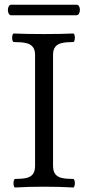

<svg xmlns="http://www.w3.org/2000/svg" viewBox="-20 -811 372 834"><path d="M38.6 -14.6Q38.6 -22 40.5 -27.8Q42.5 -33.7 45.4 -33.7Q76.7 -33.7 95.2 -38.1Q113.8 -42.5 123 -54.9Q132.3 -67.4 132.3 -90.8V-572.3Q132.3 -595.2 122.3 -607.4Q112.3 -619.6 92.8 -624Q73.2 -628.4 40 -628.4Q36.6 -628.4 34.7 -633.8Q32.7 -639.2 32.7 -646.5Q32.7 -654.3 34.7 -659.9Q36.6 -665.5 40 -665.5Q93.8 -663.1 169.4 -663.1Q244.6 -663.1 298.3 -665.5Q301.3 -665.5 303.2 -660.2Q305.2 -654.8 305.2 -647.5Q305.2 -640.1 303.2 -634.3Q301.3 -628.4 298.3 -628.4Q267.1 -628.4 248.3 -624Q229.5 -619.6 220 -607.4Q210.4 -595.2 210.4 -572.3V-90.8Q210.4 -67.4 220 -54.9Q229.5 -42.5 248 -38.1Q266.6 -33.7 298.3 -33.7Q301.3 -33.7 303.2 -28.3Q305.2 -22.9 305.2 -15.6Q305.2 -8.3 303.2 -2.4Q301.3 3.4 298.3 3.4Q239.7 0 171.9 0Q104 0 45.4 3.4Q42.5 3.4 40.5 -2Q38.6 -7.3 38.6 -14.6ZM28.8 -744.6Q22 -744.6 18.1 -751.5Q14.2 -758.3 14.2 -767.6Q14.2 -776.9 18.1 -783.7Q22 -790.5 28.8 -790.5H313Q319.3 -790.5 323.2 -783.9Q327.1 -777.3 327.1 -768.1Q327.1 -758.8 323 -751.7Q318.8 -744.6 311 -744.6Z"/></svg>

Font: JuniusX
Style: Regular
Weight: 400
Designer: Peter S. Baker
Foundry: Briery Creek Software
Version: Version 1.004